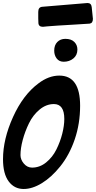

<svg xmlns="http://www.w3.org/2000/svg" viewBox="-49 -1251 637 1275"><path d="M266 -1076 236 -1073Q207 -1073 206 -1099V-1101Q205 -1111 205 -1130V-1172Q205 -1204 232 -1206L532 -1231Q557 -1231 560 -1204Q566 -1152 568 -1126Q568 -1097 546 -1094L434 -1087Q379 -1084 333 -1081Q282 -1077 266 -1076ZM374 -841Q344 -841 327.5 -862.5Q311 -884 311 -915Q311 -951 331.5 -972Q352 -993 385 -993Q424 -993 444.5 -972.5Q465 -952 465 -922Q465 -885 438.5 -863Q412 -841 374 -841ZM108 4Q46 4 8.5 -46.5Q-29 -97 -29 -194Q-29 -327 37.5 -474Q104 -621 206 -697Q274 -749 345 -749Q483 -749 483 -549Q483 -430 447.5 -326Q412 -222 351 -146Q293 -74 229.5 -35Q166 4 108 4ZM164 -138Q215 -138 257.5 -172.5Q300 -207 325.5 -258.5Q351 -310 364.5 -363.5Q378 -417 378 -461Q378 -560 309 -560Q258 -560 214 -523.5Q170 -487 143.5 -432.5Q117 -378 102 -322Q87 -266 87 -221Q87 -191 109.5 -164.5Q132 -138 164 -138Z"/></svg>

Font: Bangerz Fix
Style: Regular
Weight: 400
Designer: vernon adams
Foundry: Vernon Adams
Version: Version 2.10;December 28, 2023;FontCreator 13.0.0.2683 64-bi